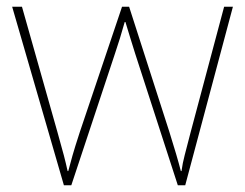

<svg xmlns="http://www.w3.org/2000/svg" viewBox="-20 -547 725 568"><path d="M380 -388Q372 -414 365.5 -434.5Q359 -455 351 -482H349Q335 -432 320 -388L191 1H169L16 -527H45L150 -156Q163 -110 169 -87Q175 -64 180 -41H182Q188 -64 194.5 -87Q201 -110 216 -156L341 -527H362L481 -157Q504 -84 515 -41H517Q520 -64 526.5 -88.5Q533 -113 544 -156L643 -527H669L528 1H506Z"/></svg>

Font: Noto Sans Khmer UI Thin
Style: Regular
Weight: 100
Designer: Danh Hong and the Monotype Design Team
Foundry: Monotype Imaging Inc.
Version: Version 2.002; ttfautohint (v1.8.4.7-5d5b)